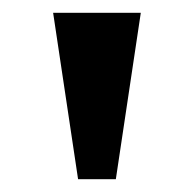

<svg xmlns="http://www.w3.org/2000/svg" viewBox="-20 -734 304 300"><path d="M102 -454H161L200 -714H63Z"/></svg>

Font: Noto Serif Georgian SemiBold
Style: Regular
Weight: 600
Designer: Monotype Design Team, Akaki Razmadze
Foundry: Google LLC
Version: Version 2.003